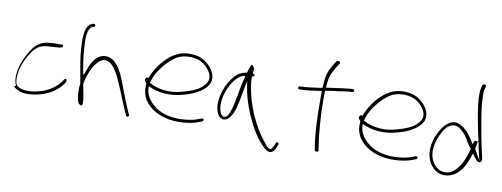

<svg xmlns="http://www.w3.org/2000/svg" viewBox="-69 -1118 4303 1646"><g transform="rotate(10 2082.5 -295.0)"><path d="M68 -26C85 -1 129 18 173 20C282 24 380 -17 432 -60C457 -82 488 -112 499 -135C504 -148 504 -158 497 -161V-162C491 -166 481 -159 479 -154V-153C453 -109 404 -67 344 -39C286 -13 181 9 120 -18C95 -30 82 -39 80 -75C77 -90 78 -110 80 -132C88 -219 134 -300 175 -354C198 -382 228 -402 271 -410H272C286 -411 299 -412 311 -413C336 -415 375 -416 392 -419C406 -422 417 -423 420 -428V-429C426 -447 417 -451 400 -448H399C384 -445 378 -443 375 -448C343 -446 317 -446 286 -442C235 -436 200 -411 171 -378C140 -338 105 -271 87 -218C69 -164 57 -77 84 -33ZM515 -142H516Z M581 -406C585 -357 611 -213 623 -146V-145C620 -125 618 -106 619 -88C619 -44 625 -2 639 24C646 31 660 41 667 36C677 29 675 9 671 -21V-22C668 -57 656 -101 649 -143V-146C650 -148 649 -149 649 -151V-152L655 -179C658 -193 662 -208 667 -222C686 -276 715 -343 770 -374C779 -379 790 -381 800 -381H801C836 -377 857 -357 875 -335C888 -318 904 -295 918 -267C962 -178 1005 -59 1043 25L1058 57C1065 72 1087 60 1081 46L1066 13C1026 -73 987 -192 948 -282C934 -312 920 -336 904 -355C877 -387 851 -412 800 -415C756 -415 732 -395 706 -367C677 -332 661 -287 643 -233L641 -231L635 -224L629 -252C610 -366 605 -405 601 -503C599 -546 601 -587 617 -616C626 -634 633 -638 645 -644H653C661 -646 665 -654 663 -662C658 -678 630 -667 619 -660C564 -617 573 -504 581 -406ZM800 -412Z M1165 -285C1158 -272 1169 -257 1179 -247L1180 -245V-240C1176 -183 1185 -149 1207 -107C1264 -19 1384 45 1560 29C1612 24 1645 16 1672 6L1710 -8C1713 -10 1716 -13 1718 -18C1724 -27 1710 -35 1700 -32L1663 -18C1638 -9 1605 -2 1556 3C1455 13 1364 -10 1309 -48C1253 -86 1205 -142 1205 -217V-226C1248 -206 1292 -190 1358 -187C1439 -183 1511 -203 1568 -223C1636 -250 1697 -287 1722 -342C1744 -399 1714 -452 1683 -486C1654 -516 1619 -544 1564 -555C1444 -576 1370 -533 1313 -479C1262 -432 1215 -362 1191 -295C1178 -300 1172 -297 1166 -285ZM1209 -256 1213 -267C1231 -339 1288 -414 1339 -462C1378 -499 1419 -528 1485 -533C1577 -541 1632 -505 1664 -469C1687 -444 1718 -400 1699 -352C1685 -322 1656 -297 1628 -279C1584 -254 1524 -234 1459 -220C1364 -200 1268 -222 1213 -254ZM1722 -342Z M1813 -175C1815 -135 1827 -95 1845 -75C1867 -53 1900 -48 1925 -73C1958 -101 1977 -156 1989 -211C2001 -266 2009 -325 2021 -380L2029 -416L2034 -379C2046 -297 2070 -219 2102 -143C2137 -60 2190 39 2246 96C2272 125 2291 141 2307 147C2347 160 2366 126 2379 94L2387 72C2393 58 2367 53 2364 61V62L2355 84C2350 97 2343 108 2336 116C2330 125 2322 126 2315 122C2302 118 2288 103 2272 81C2174 -36 2088 -218 2065 -402C2062 -421 2062 -438 2062 -453V-462C2072 -464 2082 -465 2082 -471V-472C2083 -481 2078 -486 2064 -489C2065 -506 2068 -518 2069 -530C2057 -555 2046 -561 2042 -560C2041 -559 2039 -556 2036 -549C2031 -539 2019 -505 2015 -487C2012 -485 2007 -485 2004 -485C1953 -473 1929 -455 1903 -422C1866 -378 1831 -310 1819 -239C1815 -215 1812 -193 1813 -175ZM1844 -235C1856 -301 1888 -363 1923 -406C1945 -428 1962 -450 2006 -457L2003 -445C1982 -375 1973 -291 1956 -215C1948 -179 1926 -72 1883 -80C1877 -81 1869 -86 1863 -93C1837 -124 1835 -184 1844 -235ZM2379 94Z M2468 -436C2468 -429 2475 -423 2481 -423H2489C2544 -423 2605 -434 2674 -443V-437C2673 -420 2673 -402 2673 -383C2673 -235 2677 -69 2700 56L2701 66C2706 83 2738 80 2735 63L2732 53C2711 -74 2699 -236 2699 -383C2699 -404 2699 -426 2700 -446V-449C2737 -457 2779 -462 2819 -466C2851 -471 2895 -479 2924 -479H2933C2941 -479 2946 -484 2946 -491C2946 -500 2941 -505 2933 -505H2924C2918 -505 2905 -504 2884 -501H2883C2836 -497 2765 -484 2703 -477V-483C2703 -490 2704 -497 2705 -503C2711 -575 2725 -604 2758 -661L2785 -703C2794 -719 2760 -727 2751 -713L2724 -670C2692 -612 2681 -581 2677 -504V-503C2676 -494 2676 -485 2675 -474V-470C2663 -468 2648 -466 2635 -464C2582 -458 2531 -449 2488 -449H2481C2474 -449 2468 -442 2468 -436Z M3028 -285C3021 -272 3032 -257 3042 -247L3043 -245V-240C3039 -183 3048 -149 3070 -107C3127 -19 3247 45 3423 29C3475 24 3508 16 3535 6L3573 -8C3576 -10 3579 -13 3581 -18C3587 -27 3573 -35 3563 -32L3526 -18C3501 -9 3468 -2 3419 3C3318 13 3227 -10 3172 -48C3116 -86 3068 -142 3068 -217V-226C3111 -206 3155 -190 3221 -187C3302 -183 3374 -203 3431 -223C3499 -250 3560 -287 3585 -342C3607 -399 3577 -452 3546 -486C3517 -516 3482 -544 3427 -555C3307 -576 3233 -533 3176 -479C3125 -432 3078 -362 3054 -295C3041 -300 3035 -297 3029 -285ZM3072 -256 3076 -267C3094 -339 3151 -414 3202 -462C3241 -499 3282 -528 3348 -533C3440 -541 3495 -505 3527 -469C3550 -444 3581 -400 3562 -352C3548 -322 3519 -297 3491 -279C3447 -254 3387 -234 3322 -220C3227 -200 3131 -222 3076 -254ZM3585 -342Z M3675 -134C3668 -64 3687 -11 3718 28C3745 62 3790 97 3863 83C3966 60 4009 -38 4039 -129L4043 -140L4051 -129C4065 -107 4088 -73 4109 -75C4124 -77 4132 -93 4127 -114C4110 -190 4091 -272 4077 -358C4062 -447 4041 -546 4041 -644C4040 -667 4041 -685 4045 -699L4052 -722C4055 -732 4049 -738 4040 -740C4031 -742 4020 -738 4019 -727L4013 -705C4009 -688 4007 -668 4008 -643C4008 -620 4009 -593 4013 -561C4026 -461 4048 -353 4069 -260L4074 -235C4082 -197 4089 -160 4098 -126L4106 -93L4089 -121C4084 -129 4079 -137 4074 -146L4073 -147C4067 -160 4063 -172 4053 -182L4067 -250C4065 -249 4062 -247 4062 -246C4059 -249 4056 -250 4052 -251C4036 -253 4034 -245 4030 -231L4026 -217L4018 -230C3987 -280 3952 -334 3897 -362C3820 -406 3759 -339 3729 -290C3703 -247 3681 -195 3675 -134ZM3705 -53C3691 -107 3703 -166 3719 -210C3735 -254 3760 -302 3791 -329C3814 -346 3846 -358 3880 -341C3911 -325 3944 -289 3960 -261L3988 -215C3997 -202 4007 -187 4017 -177V-175C3999 -106 3970 -27 3923 18V19C3889 50 3850 73 3788 52C3751 35 3716 -8 3705 -53ZM3791 -328V-329ZM4067 -250C4069 -251 4070 -252 4070 -252V-253C4070 -255 4069 -258 4069 -260Z"/></g></svg>

Font: Stray Cat
Style: LtExt
Weight: 300
Version: Version 1.0